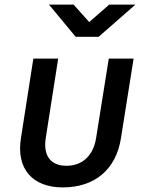

<svg xmlns="http://www.w3.org/2000/svg" viewBox="-20 -805 640 835"><path d="M309 -645H409L569 -785H455L368 -709L300 -785H193ZM253 10C393 10 485 -69 506 -204L561 -550H453L398 -205C386 -128 338 -84 269 -84C200 -84 167 -128 179 -205L233 -550H125L71 -204C50 -72 120 10 253 10Z"/></svg>

Font: JetBrains Mono SemiBold
Style: Italic
Weight: 472
Italic angle: -9°
Monospace: yes
Designer: Philipp Nurullin, Konstantin Bulenkov
Foundry: JetBrains
Version: Version 2.305